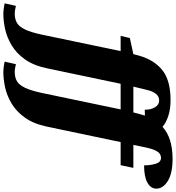

<svg xmlns="http://www.w3.org/2000/svg" viewBox="-111 -838 1050 1146"><g transform="rotate(90 414.0 -265.0)"><path d="M-75 240Q-90 240 -109.5 237.5Q-129 235 -139 232L-124 165Q-116 167 -102.5 169.5Q-89 172 -78 172Q-45 172 -22.5 159Q0 146 17 110.5Q34 75 48 9L146 -460H55L68 -515L164 -536L174 -573Q200 -662 261 -710Q322 -758 440 -758Q492 -758 533 -744.5Q574 -731 598 -710Q664 -770 789 -770Q876 -770 921.5 -741.5Q967 -713 967 -673Q967 -640 931.5 -620Q896 -600 828 -600Q828 -638 818.5 -669.5Q809 -701 783 -701Q758 -701 743.5 -676Q729 -651 719 -600L706 -536H843L827 -460H689L597 -21Q580 60 543 111.5Q506 163 458.5 191Q411 219 362.5 229.5Q314 240 273 240Q258 240 238.5 237.5Q219 235 209 232L224 165Q232 167 245.5 169.5Q259 172 270 172Q303 172 325.5 159Q348 146 365 110.5Q382 75 396 9L494 -460H341L249 -22Q232 60 195 111.5Q158 163 110.5 191Q63 219 14.5 229.5Q-34 240 -75 240ZM511 -536H512L521 -571Q526 -589 531 -605Q515 -604 496 -604Q496 -641 481 -665.5Q466 -690 441 -690Q415 -690 399.5 -668.5Q384 -647 378 -618L358 -536Z"/></g></svg>

Font: Noto Serif Black
Style: Italic
Weight: 900
Italic angle: -12°
Designer: Monotype Design Team
Foundry: Monotype Imaging Inc.
Version: Version 2.013